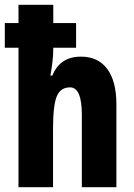

<svg xmlns="http://www.w3.org/2000/svg" viewBox="-25 -780 559 800"><path d="M197 -760V-684H292V-581H197V-579Q197 -551 193.5 -521.5Q190 -492 185 -465H193Q225 -544 312 -544Q384 -544 422 -492.5Q460 -441 460 -345V0H316V-301Q316 -416 267 -416Q227 -416 211.5 -378.5Q196 -341 196 -243V0H52V-581H-5V-684H52V-760Z"/></svg>

Font: Noto Sans Sinhala ExtraCondensed ExtraBold
Style: Regular
Weight: 800
Width: 2
Designer: Jelle Bosma - Monotype Design Team
Foundry: Monotype Imaging Inc.
Version: Version 2.006; ttfautohint (v1.8.4.7-5d5b)